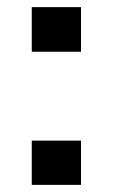

<svg xmlns="http://www.w3.org/2000/svg" viewBox="-20 -518 316 538"><path d="M69 -373V-498H207V-373ZM69 0V-124H207V0Z"/></svg>

Font: Nunito Sans 7pt SemiBold
Style: Regular
Weight: 600
Designer: Vernon Adams
Foundry: Vernon Adams
Version: Version 3.101;gftools[0.9.27]